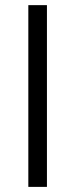

<svg xmlns="http://www.w3.org/2000/svg" viewBox="-20 -731 294 751"><path d="M163.6 -710.9V0H90.8V-710.9Z"/></svg>

Font: RobotoDEMO
Style: Regular
Weight: 400
Designer: Christian Robertson
Foundry: Google
Version: Version 2.136